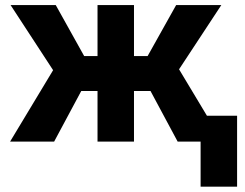

<svg xmlns="http://www.w3.org/2000/svg" viewBox="-20 -548 949 743"><path d="M667.5 0H756.3V174.3H897.5V-100.1H780.8L672.9 -279.8L836.4 -528.3H661.6L551.3 -331.1H498.5V-528.3H357.4V-331.1H305.7L195.8 -528.3H21L185.5 -276.4L19 0H189.5L294.4 -195.8H357.4V0H498.5V-195.8H562.5Z"/></svg>

Font: Roboto
Style: Bold
Weight: 700
Designer: Google
Version: Version 2.137; 2017